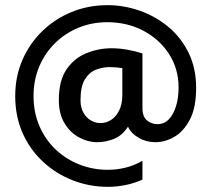

<svg xmlns="http://www.w3.org/2000/svg" viewBox="-20 -626 819 744"><path d="M398 98Q327 98 262.5 73Q198 48 147.5 1.5Q97 -45 68 -109.5Q39 -174 39 -254Q39 -330 67 -394Q95 -458 144 -505.5Q193 -553 257.5 -579.5Q322 -606 397 -606Q459 -606 520 -585Q581 -564 631 -523Q681 -482 710.5 -422Q740 -362 740 -286Q740 -209 716 -163Q692 -117 656 -96Q620 -75 582 -75Q547 -75 517.5 -92Q488 -109 476 -135Q453 -100 421 -87.5Q389 -75 356 -75Q321 -75 286.5 -93.5Q252 -112 230 -148.5Q208 -185 208 -238Q208 -314 238 -357.5Q268 -401 315 -420Q362 -439 412 -439Q442 -439 473 -433.5Q504 -428 532 -419V-207Q532 -174 549.5 -159.5Q567 -145 590 -145Q617 -145 635 -164.5Q653 -184 662.5 -216Q672 -248 672 -287Q672 -360 634.5 -417.5Q597 -475 534.5 -507.5Q472 -540 396 -540Q336 -540 284 -518.5Q232 -497 193 -458.5Q154 -420 132 -368Q110 -316 110 -254Q110 -190 133 -137Q156 -84 196.5 -46Q237 -8 289 12Q341 32 397 32Q433 32 467 23.5Q501 15 532 -3V70Q501 84 466.5 91Q432 98 398 98ZM369 -149Q391 -149 410 -161Q429 -173 441.5 -197.5Q454 -222 454 -257V-362Q442 -364 429.5 -365Q417 -366 404 -366Q378 -366 352 -356Q326 -346 309 -318.5Q292 -291 292 -237Q292 -208 304 -188Q316 -168 333.5 -158.5Q351 -149 369 -149Z"/></svg>

Font: Atkinson Hyperlegible Next Medium
Style: Regular
Weight: 500
Designer: Elliott Scott, Megan Eiswerth, Linus Boman, Theodore Petrosky, Letters from Sweden
Foundry: Applied Design Works, Letters from Sweden
Version: Version 2.001